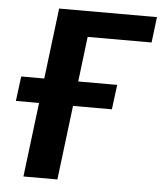

<svg xmlns="http://www.w3.org/2000/svg" viewBox="-52 -771 690 817"><g transform="rotate(5 293.0 -362.5)"><path d="M572 -615.5H299L275.5 -423H442L428.5 -317.5H262.5L223.5 0H78.5L117.5 -317.5H18.5L32 -423H130.5L167.5 -725H585.5Z"/></g></svg>

Font: Lato Heavy
Style: Italic
Weight: 800
Italic angle: -7°
Designer: Lukasz Dziedzic
Foundry: tyPoland Lukasz Dziedzic
Version: Version 2.007; 2014-02-27